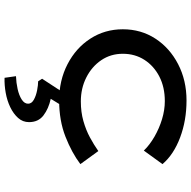

<svg xmlns="http://www.w3.org/2000/svg" viewBox="-18 -558 820 823"><g transform="rotate(90 391.5 -146.0)"><path d="M410 10Q324 10 254.5 -26Q185 -62 145 -124Q105 -186 105 -263Q105 -341 145 -402.5Q185 -464 254.5 -500Q324 -536 410 -536Q496 -536 569 -508.5Q642 -481 683 -433L625 -353Q601 -378 565.5 -398.5Q530 -419 490.5 -431Q451 -443 413 -443Q353 -443 307.5 -419.5Q262 -396 236 -355.5Q210 -315 210 -263Q210 -211 237.5 -170.5Q265 -130 311.5 -106.5Q358 -83 414 -83Q460 -83 498.5 -94Q537 -105 568.5 -122Q600 -139 627 -158L683 -81Q634 -44 565 -17Q496 10 410 10ZM313 244 306 195Q334 194 361 188Q388 182 406 170.5Q424 159 424 143Q424 128 407 118.5Q390 109 367 104.5Q344 100 328 100L317 83L387 -24H446L403 46Q445 55 474 77Q503 99 503 139Q503 166 485 186Q467 206 439 219.5Q411 233 377.5 239Q344 245 313 244Z"/></g></svg>

Font: Lexend Peta
Style: Regular
Weight: 400
Designer: Bonnie Shaver-Troup, Thomas Jockin
Foundry: Lexend
Version: Version 1.007